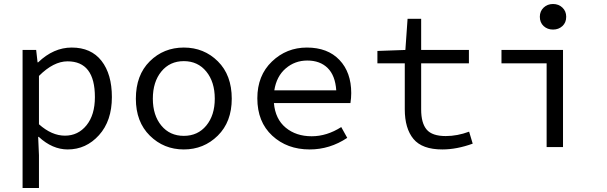

<svg xmlns="http://www.w3.org/2000/svg" viewBox="-20 -736 3040 961"><path d="M93 205V-486H161L168 -424H171Q248 -498 339 -498Q436 -498 488 -431.5Q540 -365 540 -250Q540 -131 475.5 -59.5Q411 12 319 12Q242 12 174 -51H171L175 41V205ZM455 -250Q455 -429 318 -429Q248 -429 175 -356V-114Q239 -57 305 -57Q371 -57 413 -109Q455 -161 455 -250Z M660 -242Q660 -360 729.5 -429Q799 -498 900 -498Q1001 -498 1070.5 -429Q1140 -360 1140 -242Q1140 -126 1070 -57Q1000 12 900 12Q800 12 730 -57Q660 -126 660 -242ZM1055 -242Q1055 -326 1012.5 -378Q970 -430 900 -430Q830 -430 787.5 -378Q745 -326 745 -242Q745 -159 787.5 -107.5Q830 -56 900 -56Q970 -56 1012.5 -107.5Q1055 -159 1055 -242Z M1530 12Q1417 12 1342.5 -57Q1268 -126 1268 -244Q1268 -358 1341 -428Q1414 -498 1516 -498Q1620 -498 1679 -436Q1738 -374 1738 -270Q1738 -246 1734 -220H1351Q1358 -140 1410 -97Q1462 -54 1540 -54Q1616 -54 1688 -100L1718 -46Q1631 12 1530 12ZM1518 -433Q1456 -433 1410 -393.5Q1364 -354 1353 -284H1663Q1658 -358 1620 -395.5Q1582 -433 1518 -433Z M2194 12Q2093 12 2049.5 -40.5Q2006 -93 2006 -189V-419H1869V-481L2009 -486L2020 -642H2088V-486H2327V-419H2088V-188Q2088 -120 2115.5 -87.5Q2143 -55 2211 -55Q2269 -55 2328 -77L2346 -17Q2266 12 2194 12Z M2716 0V-419H2490V-486H2798V0ZM2682 -652Q2682 -680 2701 -698Q2720 -716 2748 -716Q2776 -716 2795 -698Q2814 -680 2814 -652Q2814 -623 2795 -605.5Q2776 -588 2748 -588Q2720 -588 2701 -605.5Q2682 -623 2682 -652Z"/></svg>

Font: TypoPRO Source Code Pro
Style: Regular
Weight: 400
Monospace: yes
Designer: Paul D. Hunt, Teo Tuominen
Foundry: Adobe Systems Incorporated
Version: Version 2.010;PS 1.0;hotconv 1.0.84;makeotf.lib2.5.63406